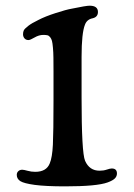

<svg xmlns="http://www.w3.org/2000/svg" viewBox="-20 -642 469 671"><path d="M167 -290.5V-390.6Q167 -422.4 166.7 -440.7Q166.5 -459 165 -475.3Q163.6 -491.7 161.6 -499Q159.7 -506.3 155.3 -512Q150.9 -517.6 145.5 -518.8Q140.1 -520 131.3 -520Q116.2 -520 100.8 -511Q85.4 -502 79.6 -502Q70.8 -502 65.7 -507.8Q60.5 -513.7 60.5 -522.5Q60.5 -530.3 63.2 -535.9Q65.9 -541.5 78.4 -551.3Q90.8 -561 114.3 -572.3Q137.7 -584.5 174.6 -596.4Q211.4 -608.4 231.4 -611.8Q281.2 -622.1 293 -622.1Q322.3 -622.1 322.3 -600.1Q322.3 -582.5 303.7 -578.1Q283.7 -574.2 276.9 -555.7Q265.1 -526.4 265.1 -443.4V-301.3Q265.1 -108.4 277.3 -80.1Q292.5 -45.4 328.1 -45.4Q341.8 -45.4 353.3 -49.3Q364.7 -53.2 370.6 -53.2Q388.7 -53.2 388.7 -35.6Q388.7 -25.9 381.6 -18.6Q374.5 -11.2 356 -4.4Q337.4 2.4 300 5.9Q262.7 9.3 207.5 9.3Q139.6 9.3 101.6 4.2Q63.5 -1 51 -9Q38.6 -17.1 38.6 -30.8Q38.6 -38.6 43.9 -43.7Q49.3 -48.8 57.6 -48.8Q63.5 -48.8 76.2 -45.2Q88.9 -41.5 103 -41.5Q142.1 -41.5 153.8 -70.8Q162.6 -91.3 164.8 -136Q167 -180.7 167 -290.5Z"/></svg>

Font: Cooper* Medium
Style: Regular
Weight: 500
Designer: Owen Earl
Foundry: indestructible type*
Version: Version 0.001